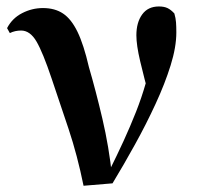

<svg xmlns="http://www.w3.org/2000/svg" viewBox="-20 -573 623 603"><path d="M242.4 10.4Q223 -85.1 195.4 -167.9Q167.8 -250.6 142.4 -325.6Q114.6 -408.5 94.5 -442.8Q74.4 -477.1 46.3 -477.1Q26.9 -477.1 10.9 -469.1L2.2 -484.7Q18.4 -515.8 49.5 -531.7Q80.5 -547.7 114.9 -547.7Q152.3 -547.7 178 -530.5Q203.8 -513.4 223.4 -473.1Q243 -432.7 259.2 -362.4Q280.9 -288.2 301.6 -200Q322.3 -111.8 332.2 -18.2H314.1L321.6 -33.3Q347.1 -84.4 368.3 -130.6Q389.4 -176.8 407.1 -221.5Q424.8 -266.3 438.4 -313.9Q452 -361.6 462.6 -415.3L452.2 -256.3Q432.1 -330.2 420.2 -380.8Q408.3 -431.4 408.3 -462Q408.3 -502.5 426.5 -527.6Q444.6 -552.7 479 -552.7Q495.5 -552.7 506.3 -547.5Q517 -542.3 527.6 -530.7Q531.8 -516.3 532.8 -503Q533.8 -489.8 533.8 -471.2Q533.8 -425.1 515.8 -367.5Q497.9 -310 468.5 -246.5Q439.2 -183 403.8 -119Q368.5 -55.1 333.4 2.8Z"/></svg>

Font: Noto Serif TC
Style: Regular
Weight: 200
Designer: Ryoko NISHIZUKA 西塚涼子 (kana & ideographs); Frank Grießhammer (Latin, Greek & Cyrillic); Wenlong ZHANG 张文龙 (bopomofo); San
Foundry: Adobe
Version: Version 2.001;hotconv 1.1.0;makeotfexe 2.6.0